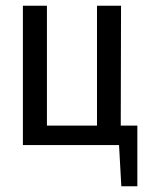

<svg xmlns="http://www.w3.org/2000/svg" viewBox="-20 -507 527 671"><path d="M460 -68V144H404L396 0H60V-487H144V-68H319V-487H403L402 -68Z"/></svg>

Font: exo2condensed_r
Style: Regular
Weight: 400
Width: 3
Designer: Natanael Gama
Version: Version 1.001;PS 001.001;hotconv 1.0.70;makeotf.lib2.5.58329